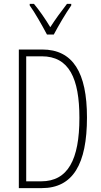

<svg xmlns="http://www.w3.org/2000/svg" viewBox="-20 -969 521 989"><path d="M222 -791H257C282 -838 317 -898 347 -941V-949H325C291 -905 267 -872 239 -829C214 -871 181 -918 155 -949H133V-941C158 -907 196 -840 222 -791ZM428 -364C428 -595 356 -714 197 -714H77V0H195C356 0 428 -124 428 -364ZM389 -362C389 -147 330 -35 192 -35H115V-679H195C336 -679 389 -565 389 -362Z"/></svg>

Font: Noto Sans Gurmukhi UI ExtraCondensed ExtraLight
Style: Regular
Weight: 200
Width: 2
Designer: Jelle Bosma - Monotype Design Team
Foundry: Monotype Imaging Inc.
Version: Version 2.004